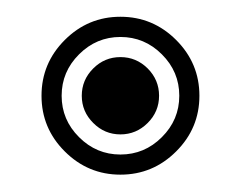

<svg xmlns="http://www.w3.org/2000/svg" viewBox="-20 -184 286 228"><path d="M73.9 -119.5Q53.2 -98.9 53.2 -70.3Q53.2 -41.7 73.9 -21.1Q94.5 -0.5 123 -0.5Q151.6 -0.5 172.2 -21.1Q192.9 -41.7 192.9 -70.3Q192.9 -98.9 172.2 -119.5Q151.6 -140.1 123 -140.1Q94.5 -140.1 73.9 -119.5ZM90.7 -38Q77.1 -51.5 77.1 -70.3Q77.1 -89.1 90.7 -102.7Q104.2 -116.2 123 -116.2Q141.8 -116.2 155.4 -102.7Q168.9 -89.1 168.9 -70.3Q168.9 -51.5 155.4 -38Q141.8 -24.4 123 -24.4Q104.2 -24.4 90.7 -38ZM29.3 -70.3Q29.3 -108.9 56.9 -136.5Q84.5 -164.1 123 -164.1Q161.6 -164.1 189.2 -136.5Q216.8 -108.9 216.8 -70.3Q216.8 -31.7 189.2 -4.2Q161.6 23.4 123 23.4Q84.5 23.4 56.9 -4.2Q29.3 -31.7 29.3 -70.3Z"/></svg>

Font: itsadzokeS01
Style: Regular
Weight: 600
Width: 6
Version: Version 0.46